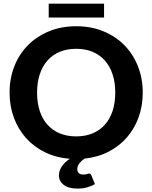

<svg xmlns="http://www.w3.org/2000/svg" viewBox="-20 -880 851 1072"><path d="M561 -782H252V-859.5H561ZM187 -363Q187 -305.5 202 -260.2Q217 -215 245.2 -183.5Q273.5 -152 314 -135.2Q354.5 -118.5 405.5 -118.5Q456.5 -118.5 496.8 -135.2Q537 -152 565.2 -183.5Q593.5 -215 608.5 -260.2Q623.5 -305.5 623.5 -363Q623.5 -420 608.5 -465.2Q593.5 -510.5 565.2 -542.2Q537 -574 496.8 -590.8Q456.5 -607.5 405.5 -607.5Q354.5 -607.5 314 -590.8Q273.5 -574 245.2 -542.2Q217 -510.5 202 -465.2Q187 -420 187 -363ZM510 147.5Q493 158.5 467.8 165.8Q442.5 173 414 173Q362.5 173 335.8 152.2Q309 131.5 309 99Q309 74.5 324.2 50.8Q339.5 27 369.5 6.5Q293.5 0.5 231.5 -29.8Q169.5 -60 125.5 -109Q81.5 -158 57.5 -223Q33.5 -288 33.5 -363Q33.5 -442.5 60.2 -510.2Q87 -578 136 -627.5Q185 -677 253.5 -705.2Q322 -733.5 405.5 -733.5Q489 -733.5 557.5 -705.2Q626 -677 674.8 -627.2Q723.5 -577.5 750.2 -509.8Q777 -442 777 -363Q777 -289 754 -225.2Q731 -161.5 688.5 -112.8Q646 -64 586 -33Q526 -2 452 5.5Q435.5 16.5 423.5 31.5Q411.5 46.5 411.5 64.5Q411.5 78.5 419.8 86.5Q428 94.5 443 94.5Q451.5 94.5 457 93.8Q462.5 93 465.8 91.8Q469 90.5 471.5 89.8Q474 89 476.5 89Q486 89 489.5 97.5Z"/></svg>

Font: Lato 2
Style: Regular
Weight: 800
Designer: Lukasz Dziedzic with Adam Twardoch and Botio Nikoltchev
Foundry: tyPoland Lukasz Dziedzic
Version: Version 2.015; 2015-08-06; http://www.latofonts.com/